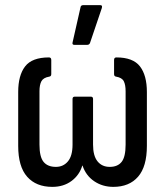

<svg xmlns="http://www.w3.org/2000/svg" viewBox="-20 -721 644 749"><path d="M184 8Q121 8 86 -31.5Q51 -71 51 -152V-362Q51 -427 78 -462Q105 -497 171 -497Q180 -497 180 -487V-432Q180 -423 172 -422Q149 -418 141.5 -404Q134 -390 134 -365V-157Q134 -109 150 -89.5Q166 -70 198 -70Q227 -70 245 -91.5Q263 -113 263 -157V-335Q263 -344 272 -344H334Q343 -344 343 -335V-157Q343 -113 360.5 -91.5Q378 -70 408 -70Q439 -70 454.5 -89.5Q470 -109 470 -157V-365Q470 -390 463 -404Q456 -418 433 -422Q425 -423 425 -432V-487Q425 -497 434 -497Q499 -497 526 -462Q553 -427 553 -362V-152Q553 -71 518.5 -31.5Q484 8 422 8Q380 8 347.5 -14Q315 -36 302 -75H301Q290 -38 259 -15Q228 8 184 8ZM270 -546Q261 -546 263 -555L294 -692Q295 -701 305 -701H371Q381 -701 377 -689L331 -553Q328 -546 320 -546Z"/></svg>

Font: Sofia Sans Condensed Medium
Style: Regular
Weight: 500
Designer: Botio Nikoltchev, Ani Petrova
Foundry: lettersoup
Version: Version 4.101; ttfautohint (v1.8.4.7-5d5b)